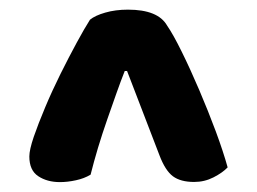

<svg xmlns="http://www.w3.org/2000/svg" viewBox="-20 -683 522 390"><path d="M162.8 -643Q173.2 -651.5 193.8 -657.4Q214.4 -663.4 239.9 -663.4Q301 -663.4 319.4 -631.1Q331.9 -613 349.1 -578Q366.4 -543 384.6 -500.4Q402.8 -457.8 418.3 -416.2Q433.7 -374.5 442.4 -343Q432.1 -332.2 413.8 -322.8Q395.4 -313.4 374.3 -313.4Q346.9 -313.4 331.3 -324.9Q315.7 -336.5 303.9 -367.6L238.1 -538.8H233.4Q225.6 -519.2 216.6 -493.8Q207.6 -468.4 197.7 -440Q187.8 -411.6 179.1 -382.9Q170.5 -354.1 164 -328.2Q151 -320.4 134.1 -316.8Q117.2 -313.1 101.7 -313.1Q75.8 -313.1 57.7 -325.1Q39.6 -337 39.6 -365.2Q39.6 -378.7 48.6 -405.2Q57.7 -431.6 71.8 -465.1Q85.8 -498.5 102.8 -532.7Q119.8 -566.8 135.8 -596.3Q151.8 -625.8 162.8 -643Z"/></svg>

Font: Baloo Bhaijaan 2
Style: Regular
Weight: 400
Designer: Sanskriti Dholi, Noopur Datye and Ek Type
Foundry: Ek Type
Version: Version 1.701